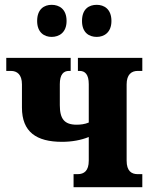

<svg xmlns="http://www.w3.org/2000/svg" viewBox="-20 -776 628 796"><path d="M381 -623C411 -623 442 -641 442 -689C442 -739 411 -756 381 -756C349 -756 320 -739 320 -689C320 -641 349 -623 381 -623ZM194 -623C225 -623 256 -641 256 -689C256 -739 225 -756 194 -756C164 -756 134 -739 134 -689C134 -641 164 -623 194 -623ZM285 0H570V-54H551C525 -54 505 -67 505 -110V-426C505 -467 525 -482 551 -482H570V-536H303V-482H310C333 -482 348 -467 348 -427V-268C332 -261 313 -259 298 -259C247 -259 228 -283 228 -340V-427C228 -467 243 -482 266 -482H273V-536H6V-482H25C51 -482 71 -467 71 -426V-330C71 -229 131 -188 237 -188C278 -188 316 -195 348 -208V-110C348 -68 329 -54 302 -54H285Z"/></svg>

Font: Noto Serif Condensed ExtraBold
Style: Regular
Weight: 800
Width: 3
Designer: Monotype Design Team
Foundry: Monotype Imaging Inc.
Version: Version 2.013